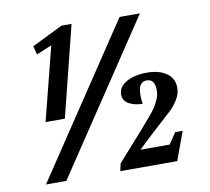

<svg xmlns="http://www.w3.org/2000/svg" viewBox="-78 -795 968 883"><g transform="rotate(-10 405.5 -353.5)"><path d="M67 0 534 -700H629L162 0ZM115 -283 202 -626 130 -596 120 -636 264 -707H311L205 -283ZM414 -1 422 -36Q571 -202 604 -244Q617 -261 622.5 -271Q628 -281 634 -294Q640 -307 642 -317.5Q644 -328 644 -339Q644 -391 606 -391Q566 -391 566 -331Q566 -309 569 -288Q531 -289 505 -303.5Q479 -318 479 -347Q479 -383 517 -404.5Q555 -426 613 -426Q670 -426 704.5 -401.5Q739 -377 739 -334Q739 -306 723 -279.5Q707 -253 687 -234Q563 -122 523 -82H659L694 -134H729L680 -1Z"/></g></svg>

Font: Volkhov
Style: Bold Italic
Weight: 700
Designer: Cyreal (www.cyreal.org)
Foundry: Cyreal (www.cyreal.org)
Version: Version 1.001